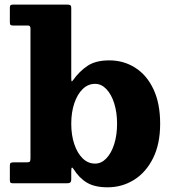

<svg xmlns="http://www.w3.org/2000/svg" viewBox="-20 -800 750 838"><path d="M291 -260Q291 -309.5 304.2 -349Q317.5 -388.5 340.8 -411.2Q364 -434 395 -434Q422.5 -434 444.2 -411.2Q466 -388.5 478.5 -349Q491 -309.5 491 -260Q491 -210.5 478.5 -171Q466 -131.5 444.2 -108.8Q422.5 -86 395 -86Q364 -86 340.8 -108.8Q317.5 -131.5 304.2 -171Q291 -210.5 291 -260ZM38.5 -688.5H103Q113 -688.5 113 -676V-109.5Q113 -98.5 110.5 -95Q108 -91.5 97 -91.5H40.5Q31.5 -91.5 27.2 -89.2Q23 -87 23 -77.5V-14.5Q23 -5 26 -2.5Q29 0 38 0H271.5Q282 0 286.5 -3.5Q291 -7 291 -18V-51Q291 -66.5 293.5 -68.2Q296 -70 301.5 -61.5Q325.5 -23 359.5 -2.8Q393.5 17.5 449.5 17.5Q513 17.5 565 -15Q617 -47.5 648 -109.5Q679 -171.5 679 -260Q679 -348.5 650 -410.2Q621 -472 570.5 -504.2Q520 -536.5 457 -536.5Q397.5 -536.5 361.8 -512.5Q326 -488.5 298 -449Q294 -443.5 292.5 -445.2Q291 -447 291 -461.5V-765Q291 -775.5 286 -777.8Q281 -780 271.5 -780H38Q30 -780 26.5 -777.5Q23 -775 23 -766.5V-703.5Q23 -694 26 -691.2Q29 -688.5 38.5 -688.5Z"/></svg>

Font: Besley ExtraBold
Style: Regular
Weight: 800
Designer: Owen Earl
Foundry: indestructible type*
Version: Version 2.001